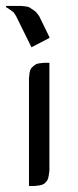

<svg xmlns="http://www.w3.org/2000/svg" viewBox="-29 -622 262 642"><path d="M-8.8 -598.1V-602.1H43L60.1 -600.1L67.9 -598.1L76.2 -592.8L88.9 -584L92.8 -580.1L102.1 -567.9L136.2 -498V-495.1L76.2 -463.9L24.9 -567.9L17.1 -580.1L12.2 -584L0 -592.8ZM67.9 0V-359.9L69.8 -377.9L71.8 -387.2L76.2 -395L85 -402.8L92.8 -408.2L102.1 -410.2L119.1 -412.1H136.2V-50.8L133.8 -34.2L131.8 -24.9L127.9 -17.1L119.1 -7.8L110.8 -3.9L102.1 -2L85 0Z"/></svg>

Font: Petahja
Style: Regular
Weight: 400
Designer: T. Christopher White
Version: Version 1.1